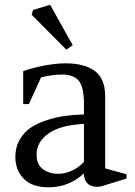

<svg xmlns="http://www.w3.org/2000/svg" viewBox="-20 -780 570 812"><path d="M515.1 -43V-24.9L409.2 7.8Q377.9 14.6 356.4 0.7Q335 -13.2 335 -46.9Q271.5 12.2 186 12.2Q115.2 12.2 80.1 -24.4Q44.9 -61 44.9 -116.2Q44.9 -157.7 63.5 -189.7Q82 -221.7 110.8 -240.7Q139.6 -259.8 179.7 -272.5Q219.7 -285.2 256.8 -290Q293.9 -294.9 335 -295.9V-342.8Q335 -411.1 313.5 -438Q292 -464.8 242.2 -464.8Q204.6 -464.8 153.8 -453.1L102.1 -339.8H78.1V-479Q122.1 -494.6 170.9 -503.4Q219.7 -512.2 256.8 -512.2Q337.4 -512.2 381.1 -479.7Q424.8 -447.3 424.8 -373V-67.9ZM227.1 -44.9Q254.9 -44.9 284.2 -58.3Q313.5 -71.8 335 -95.2V-255.9Q237.3 -251.5 186 -216.1Q134.8 -180.7 134.8 -126Q134.8 -84 161.6 -64.5Q188.5 -44.9 227.1 -44.9ZM191.9 -759.8 287.6 -588.9 260.7 -569.8 113.8 -717.8 119.6 -737.8Z"/></svg>

Font: Amethysta
Style: Regular
Weight: 400
Designer: Konstantin Vinogradov, Alexei Vanyashin
Foundry: Cyreal (www.cyreal.org)
Version: Version 1.002